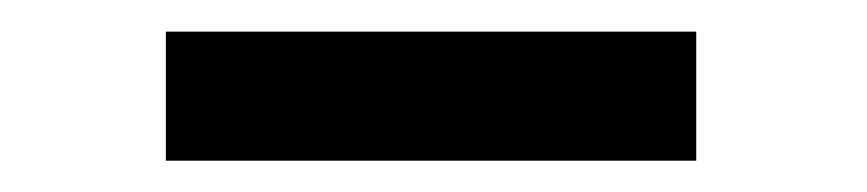

<svg xmlns="http://www.w3.org/2000/svg" viewBox="-20 -731 551 122"><path d="M422.4 -710.9V-628.9H85.4V-710.9Z"/></svg>

Font: Vazirmatn RD FD ExtraBold
Style: Regular
Weight: 800
Designer: Saber Rastikerdar
Foundry: Saber Rastikerdar
Version: Version 33.003